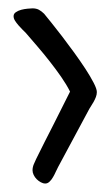

<svg xmlns="http://www.w3.org/2000/svg" viewBox="-20 -596 258 455"><path d="M209.5 -377.9Q209.5 -372.1 207.3 -366.2Q205.1 -360.4 201.9 -354.7Q198.7 -349.1 195.1 -343.5Q191.4 -337.9 189 -333L117.7 -200.2Q115.2 -195.8 112.3 -189.2Q109.4 -182.6 105.7 -176.3Q102.1 -169.9 97.4 -165.5Q92.8 -161.1 87.4 -161.1Q82 -161.1 76.7 -164.1Q71.3 -167 66.9 -171.4Q62.5 -175.8 59.8 -181.4Q57.1 -187 57.1 -192.4Q57.1 -199.7 60.1 -206.8Q63 -213.9 65.9 -219.7Q85.9 -260.3 106 -299.3Q126 -338.4 146 -378.9Q137.7 -395.5 125 -413.8Q112.3 -432.1 97.9 -450.4Q83.5 -468.8 68.6 -486.1Q53.7 -503.4 41.5 -517.6Q38.1 -521 33.2 -525.9Q28.3 -530.8 23.7 -536.1Q19 -541.5 15.6 -546.9Q12.2 -552.2 12.2 -557.6Q12.2 -563.5 17.6 -567.1Q22.9 -570.8 30.3 -572.8Q37.6 -574.7 45.2 -575.4Q52.7 -576.2 57.1 -576.2Q65.9 -576.2 72.3 -572.8Q78.6 -569.3 84.5 -563.5Q90.3 -556.6 101.8 -542.2Q113.3 -527.8 127.2 -509.8Q141.1 -491.7 155.8 -471.4Q170.4 -451.2 182.4 -432.9Q194.3 -414.6 201.9 -399.9Q209.5 -385.3 209.5 -377.9Z"/></svg>

Font: Just Another Hand
Style: Regular
Weight: 400
Designer: Astigmatic (AOETI)
Foundry: Astigmatic (AOETI)
Version: Version 1.000